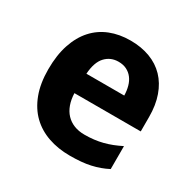

<svg xmlns="http://www.w3.org/2000/svg" viewBox="-130 -691 841 835"><g transform="rotate(30 290.5 -273.0)"><path d="M298.8 -450.2Q259.3 -450.2 233.2 -422.4Q207 -394.5 203.1 -335H393.1Q392.6 -359.9 386.7 -380.9Q380.9 -401.9 369.1 -417.2Q357.4 -432.6 339.8 -441.4Q322.3 -450.2 298.8 -450.2ZM317.9 9.8Q259.3 9.8 210 -7.3Q160.6 -24.4 125 -58.8Q89.4 -93.3 69.6 -145.8Q49.8 -198.2 49.8 -269Q49.8 -340.8 67.9 -394.5Q85.9 -448.2 118.4 -484.1Q150.9 -520 196.5 -538.1Q242.2 -556.2 297.9 -556.2Q352.1 -556.2 395.8 -539.8Q439.5 -523.4 470 -491.7Q500.5 -460 516.8 -413.8Q533.2 -367.7 533.2 -308.1V-235.8H200.2Q201.2 -204.6 210.2 -179.4Q219.2 -154.3 235.6 -137Q252 -119.6 275.1 -110.4Q298.3 -101.1 328.1 -101.1Q353 -101.1 375.2 -103.8Q397.5 -106.4 418.5 -111.8Q439.5 -117.2 460 -125.2Q480.5 -133.3 502 -144V-28.8Q482.4 -18.6 462.6 -11.5Q442.9 -4.4 420.9 0.5Q398.9 5.4 373.5 7.6Q348.1 9.8 317.9 9.8Z"/></g></svg>

Font: Droid Sans
Style: Bold
Weight: 700
Foundry: Ascender Corporation
Version: Version 1.00 build 112